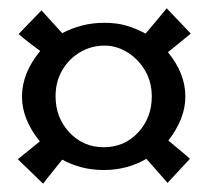

<svg xmlns="http://www.w3.org/2000/svg" viewBox="-20 -532 503 463"><path d="M230 -122Q202 -122 177 -128.5Q152 -135 130 -147Q120 -134 106 -117Q92 -100 84 -89L23 -148L76 -191Q55 -217 44 -244Q33 -271 33 -299Q33 -356 77 -409Q65 -418 50.5 -429Q36 -440 25 -450L80 -507L130 -452Q153 -464 178 -470.5Q203 -477 232 -477Q262 -477 285.5 -470Q309 -463 331 -451Q343 -465 358.5 -483.5Q374 -502 382 -512L440 -451L385 -406Q427 -355 427 -299Q427 -272 416.5 -245.5Q406 -219 386 -193Q398 -183 412.5 -171Q427 -159 438 -149L384 -91L333 -149Q311 -136 285 -129Q259 -122 230 -122ZM114 -300Q114 -248 147.5 -212.5Q181 -177 230 -177Q280 -177 313 -212.5Q346 -248 346 -299Q346 -335 329.5 -362.5Q313 -390 287 -406Q261 -422 232 -422Q200 -422 173 -406Q146 -390 130 -362.5Q114 -335 114 -300Z"/></svg>

Font: Libertinus Serif SemiBold
Style: Regular
Weight: 600
Designer: Philipp H. Poll, Khaled Hosny
Foundry: Caleb Maclennan
Version: Version 7.051;RELEASE